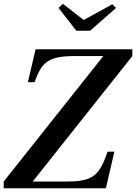

<svg xmlns="http://www.w3.org/2000/svg" viewBox="-71 -1016 734 1036"><path d="M380.5 -908 535 -993 555 -973 415 -850H341L245 -973L268 -995.5ZM486.5 -713.5H328Q259.5 -713.5 219.5 -700.5Q179.5 -687.5 156.5 -656.8Q133.5 -626 116 -572.5H79.5L121 -750H643V-713.5L105.5 -36.5H294Q362.5 -36.5 401.8 -50.5Q441 -64.5 464.8 -99.5Q488.5 -134.5 509.5 -197.5H546L500.5 0H-51V-36.5Z"/></svg>

Font: Bodoni* 06pt Medium
Style: Italic
Weight: 500
Italic angle: -13°
Version: Version 2.3